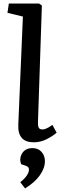

<svg xmlns="http://www.w3.org/2000/svg" viewBox="-20 -787 339 1081"><path d="M108.9 -693.8 22 -714.8 29.8 -767.1H200.2L215.8 -755.9L193.8 -100.1Q192.9 -77.6 198.2 -67.9Q203.6 -58.1 219.2 -58.1Q228 -58.1 238.8 -62.5Q249.5 -66.9 255.6 -70.8Q261.7 -74.7 274.9 -84L298.8 -40Q276.9 -20.5 242.4 -3.2Q208 14.2 169.9 14.2Q78.6 14.2 83 -85ZM121.1 273.9Q175.8 240.2 204.3 200Q232.9 159.7 232.9 120.1Q232.9 89.8 214.1 68.4Q195.3 46.9 163.1 46.9Q122.6 46.9 104.7 76.2Q86.9 105.5 99.1 137.2L127 147Q143.1 152.8 143.1 167Q143.1 199.7 94.2 238.8Z"/></svg>

Font: Literata Book SemiBold
Style: Italic
Weight: 600
Italic angle: -3°
Designer: Latin by Veronika Burian and Jose Scaglione. Greek by Irene Vlachou. Cyrillic by Vera Evstafieva
Foundry: TypeTogether
Version: Version 1.003;PS 001.003;hotconv 1.0.88;makeotf.lib2.5.64775